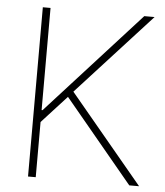

<svg xmlns="http://www.w3.org/2000/svg" viewBox="-51 -753 687 799"><g transform="rotate(5 292.0 -353.5)"><path d="M95.7 -707H127.9V-280.3H131.8L519.5 -707H562.5L252.9 -368.2L559.6 0H518.6L232.4 -344.7L127.9 -230.5V0H95.7Z"/></g></svg>

Font: Pretendard GOV Thin
Style: Regular
Weight: 100
Designer: Base glyphs from Inter by Rasmus Andersson; Hangeul glyphs from Noto Sans CJK(Source Han Sans) by Jang Soo-young and Kan
Foundry: Kil Hyung-jin
Version: Version 1.309